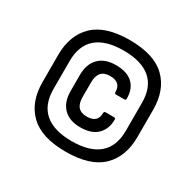

<svg xmlns="http://www.w3.org/2000/svg" viewBox="-139 -768 950 933"><g transform="rotate(30 336.0 -302.0)"><path d="M336 11Q200 11 135 -52Q70 -115 70 -226V-378Q70 -489 135 -552Q200 -615 336 -615Q473 -615 538 -552Q603 -489 603 -378V-226Q603 -115 538 -52Q473 11 336 11ZM336 -48Q436 -48 487.5 -92Q539 -136 539 -224V-380Q539 -468 487.5 -512Q436 -556 336 -556Q236 -556 184.5 -512Q133 -468 133 -380V-224Q133 -136 184.5 -92Q236 -48 336 -48ZM338 -127Q277 -127 243.5 -161Q210 -195 210 -256V-346Q210 -408 243.5 -442Q277 -476 339 -476Q401 -476 433 -446Q465 -416 465 -362Q465 -352 457 -352H409Q401 -352 401 -362Q401 -416 340 -416Q275 -416 275 -343V-260Q275 -188 339 -188Q400 -188 400 -242Q400 -252 409 -252H457Q465 -252 465 -242Q465 -191 433 -159Q401 -127 338 -127Z"/></g></svg>

Font: Sofia Sans Semi Condensed
Style: Regular
Weight: 400
Designer: Botio Nikoltchev, Ani Petrova
Foundry: lettersoup
Version: Version 4.100; ttfautohint (v1.8.4.7-5d5b)